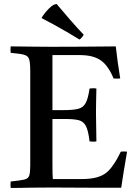

<svg xmlns="http://www.w3.org/2000/svg" viewBox="-20 -931 680 952"><path d="M33 1Q31 -14 33 -31Q80 -36 100 -40.5Q120 -45 125 -60.5Q130 -76 130 -111V-576Q130 -618 125 -636Q120 -654 99.5 -659.5Q79 -665 33 -669Q31 -684 33 -701Q59 -701 78.5 -700.5Q98 -700 118 -700Q138 -700 166 -699.5Q194 -699 237 -699Q316 -699 385 -699.5Q454 -700 500 -700.5Q546 -701 554 -701Q558 -664 563.5 -625Q569 -586 576 -542Q559 -540 543 -542Q531 -572 515 -595Q499 -618 482 -630Q463 -644 436.5 -651Q410 -658 371 -658H240V-385H295Q343 -385 368 -391.5Q393 -398 405 -420.5Q417 -443 424 -492Q442 -495 458 -492Q457 -448 456.5 -424.5Q456 -401 456 -390Q456 -379 456 -372Q456 -366 456 -362L458 -230Q443 -227 424 -230Q418 -283 406 -306Q394 -329 370.5 -335Q347 -341 304 -341H240V-124Q240 -90 240.5 -69.5Q241 -49 242 -43H379Q429 -43 459.5 -51.5Q490 -60 510 -77Q524 -88 543 -115.5Q562 -143 579 -179Q595 -181 610 -179Q600 -123 593 -78Q586 -33 581 0Q536 0 483 0Q430 0 377 -0.5Q324 -1 280.5 -1Q237 -1 211 -1Q164 -1 134.5 -0.5Q105 0 82.5 0.5Q60 1 33 1ZM187 -841V-844Q202 -868 223.5 -889.5Q245 -911 261 -911Q289 -878 325 -836Q361 -794 395 -759Q385 -741 374 -735Q347 -752 311.5 -772.5Q276 -793 242.5 -811.5Q209 -830 187 -841Z"/></svg>

Font: Tiro Telugu
Style: Regular
Weight: 400
Designer: Telugu: John Hudson & Fiona Ross. Latin: John Hudson.
Foundry: Tiro Typeworks Ltd.
Version: Version 1.52